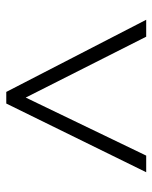

<svg xmlns="http://www.w3.org/2000/svg" viewBox="43 -802 486 612"><g transform="rotate(-90 286.0 -496.0)"><path d="M43 -273H96L281 -657L475 -273H529L299 -719H262Z"/></g></svg>

Font: Noto Sans Sinhala UI Light
Style: Regular
Weight: 300
Designer: Jelle Bosma - Monotype Design Team
Foundry: Monotype Imaging Inc.
Version: Version 2.006